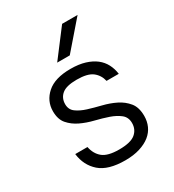

<svg xmlns="http://www.w3.org/2000/svg" viewBox="-175 -816 840 925"><g transform="rotate(-30 245.0 -354.0)"><path d="M250 7Q155 7 109 -33.5Q63 -74 55 -140H123Q131 -99 159 -76Q187 -53 250 -53Q314 -53 340.5 -75Q367 -97 367 -133Q367 -165 344.5 -183Q322 -201 288.5 -212.5Q255 -224 216 -233.5Q177 -243 143.5 -259Q110 -275 87.5 -301Q65 -327 65 -372Q65 -429 109 -468Q153 -507 240 -507Q286 -507 320 -496.5Q354 -486 377 -468Q400 -450 413 -425Q426 -400 430 -370H362Q354 -405 327 -426Q300 -447 240 -447Q182 -447 157.5 -426.5Q133 -406 133 -372Q133 -342 155.5 -325.5Q178 -309 211.5 -298.5Q245 -288 284 -278.5Q323 -269 356.5 -252.5Q390 -236 412.5 -208.5Q435 -181 435 -133Q435 -103 423.5 -77.5Q412 -52 389 -33.5Q366 -15 331 -4Q296 7 250 7ZM314 -715H400L270 -565H200Z"/></g></svg>

Font: PT Root UI
Style: Regular
Weight: 400
Designer: Vitaly Kuzmin
Foundry: ParaType Ltd.
Version: Version 2.001G